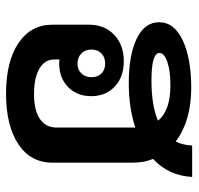

<svg xmlns="http://www.w3.org/2000/svg" viewBox="-30 -598 639 618"><g transform="rotate(90 289.0 -289.5)"><path d="M492 -463Q504 -435 504 -399V-139Q504 -69 444.5 -29.5Q385 10 282 10Q178 10 119 -30Q60 -70 60 -139V-257Q60 -307 92.5 -338Q125 -369 177 -369Q228 -369 259 -340Q290 -311 290 -264Q290 -218 260.5 -189.5Q231 -161 185 -161Q176 -161 172 -162V-145Q172 -114 202 -97Q232 -80 283 -80Q336 -80 363.5 -99Q391 -118 391 -152V-405V-406Q328 -385 247 -385Q158 -385 105 -410.5Q52 -436 52 -483Q52 -531 110 -558.5Q168 -586 263 -586Q370 -586 436 -536Q447 -557 449 -589H550Q546 -513 492 -463ZM369 -479Q337 -519 255 -519Q208 -519 179.5 -509Q151 -499 151 -484Q151 -458 239 -458Q320 -458 369 -479ZM140 -265Q140 -245 152.5 -232.5Q165 -220 185 -220Q205 -220 217 -232.5Q229 -245 229 -265Q229 -285 217 -297Q205 -309 185 -309Q165 -309 152.5 -297Q140 -285 140 -265Z"/></g></svg>

Font: Sarabun SemiBold
Style: Regular
Weight: 600
Designer: Suppakit Chalermlarp | Katatrad Co.,Ltd.
Foundry: Cadson Demak Co.,Ltd.
Version: Version 1.000; ttfautohint (v1.6)